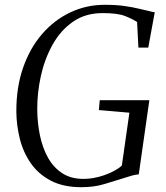

<svg xmlns="http://www.w3.org/2000/svg" viewBox="-20 -771 692 799"><path d="M318.5 8Q243.5 8 191.5 -19.2Q139.5 -46.5 108 -92Q76.5 -137.5 62.5 -193.5Q48.5 -249.5 48 -306.5Q47.5 -407 76 -489Q104.5 -571 155.2 -629.5Q206 -688 272.8 -719.5Q339.5 -751 416 -751Q463.5 -751 498.2 -746Q533 -741 558.2 -734.8Q583.5 -728.5 602.5 -724.5Q608 -723 612.8 -721.8Q617.5 -720.5 624 -720L597 -573H556L550.5 -679.5Q530.5 -692.5 500 -704.5Q469.5 -716.5 407 -716.5Q335 -716.5 283.2 -680.2Q231.5 -644 198.5 -584.5Q165.5 -525 150 -454.5Q134.5 -384 135 -315Q135.5 -260 146 -208.5Q156.5 -157 179.2 -115.8Q202 -74.5 238.5 -50.5Q275 -26.5 327.5 -26.5Q369.5 -26.5 414.5 -42.2Q459.5 -58 487 -81.5L518.5 -302L391.5 -313L395 -354H601.5L557.5 -45.5Q543.5 -44.5 528 -40Q512.5 -35.5 487.5 -27.5Q455.5 -17.5 413.5 -4.8Q371.5 8 318.5 8Z"/></svg>

Font: Merriweather 96pt Light
Style: Italic
Weight: 300
Italic angle: -7.8°
Version: Version 2.101